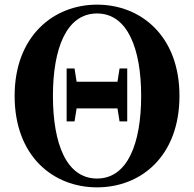

<svg xmlns="http://www.w3.org/2000/svg" viewBox="-20 -787 835 827"><path d="M486 -435H310L301 -492H267V-264H301L310 -320H486L495 -264H528V-492H495ZM398 -18C266 -18 208 -168 208 -374C208 -578 266 -729 398 -729C529 -729 588 -578 588 -374C588 -168 529 -18 398 -18ZM398 -767C211 -767 43 -632 43 -374C43 -113 210 20 398 20C587 20 753 -114 753 -374C753 -633 586 -767 398 -767Z"/></svg>

Font: Noto Serif CJK JP Black
Style: Regular
Weight: 900
Designer: Ryoko NISHIZUKA 西塚涼子 (kana & ideographs); Frank Grießhammer (Latin, Greek & Cyrillic); Wenlong ZHANG 张文龙 (bopomofo); San
Foundry: Adobe Systems Incorporated
Version: Version 1.001;PS 1.001;hotconv 16.6.54;makeotf.lib2.5.65590